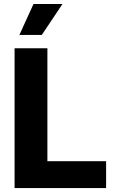

<svg xmlns="http://www.w3.org/2000/svg" viewBox="-20 -951 590 971"><path d="M53.7 -707H219.7V-135.7H516.6V0H53.7ZM149.4 -930.7H295.9L191.4 -774.4H78.1Z"/></svg>

Font: Pretendard JP ExtraBold
Style: Regular
Weight: 800
Designer: Base glyphs from Inter by Rasmus Andersson; Hangeul glyphs from Noto Sans CJK(Source Han Sans) by Jang Soo-young and Kan
Foundry: Kil Hyung-jin
Version: Version 1.309